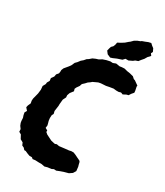

<svg xmlns="http://www.w3.org/2000/svg" viewBox="-220 -969 924 1076"><g transform="rotate(30 242.5 -431.5)"><path d="M255 18 235 14H216L194 13L177 15L169 8H153L139 3L121 -5H112L102 -16L89 -22L82 -38L64 -48L58 -59L51 -72L36 -80L35 -97L24 -112L18 -127L16 -139L15 -158L10 -173L7 -189L15 -203L1 -219L4 -232L12 -250L9 -266L10 -280L20 -319L23 -345L21 -368L31 -386L32 -397L41 -412L39 -430L51 -446L54 -462L65 -475L67 -488V-498L73 -512L93 -536L102 -548L112 -570L123 -581L135 -597L148 -608L159 -621L170 -628L185 -641L203 -649L219 -654L237 -665L258 -672L281 -677L297 -676L315 -683L340 -679L352 -681L370 -682L389 -677L409 -674L432 -668L444 -657L453 -654L480 -635L479 -628L484 -604L485 -592L473 -578L464 -564L452 -561L433 -551L420 -556L406 -552H391L373 -554L348 -550L328 -546L296 -544L281 -541L266 -534L251 -527L243 -520L230 -511L220 -500L206 -487L201 -472L189 -455L184 -444L188 -430L172 -409L166 -392L167 -378L157 -358L154 -327V-316L149 -280L153 -263L147 -252L146 -233L148 -216L152 -202L155 -190L153 -173L168 -165V-155L180 -145L196 -137L216 -127L233 -123L243 -121L253 -125L269 -122L302 -126L330 -129L343 -132H358L375 -125L391 -117L408 -109L413 -103L417 -86L420 -76L423 -49L412 -31L393 -18L364 -10L344 -3L324 5L309 4L297 10L273 13ZM269 -695 248 -704 235 -721 239 -737 243 -749 253 -759 258 -771 261 -787 280 -797 299 -809 315 -823 323 -829 337 -843 354 -853 370 -859 377 -864 394 -870 411 -877 428 -881 440 -870 452 -861 461 -842 455 -830 464 -818 457 -810 449 -802 439 -785 426 -770 416 -757 399 -751 389 -743 366 -732H347L335 -719L305 -709L282 -699Z"/></g></svg>

Font: Winky Rough SemiBold
Style: Italic
Weight: 600
Italic angle: -8.97852°
Designer: Simon Atzbach
Foundry: typofactur
Version: Version 1.206; ttfautohint (v1.8.4.7-5d5b)